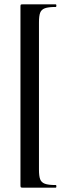

<svg xmlns="http://www.w3.org/2000/svg" viewBox="-20 -745 314 882"><path d="M83 -725H236Q239 -725 239 -719Q239 -713 236 -713Q202 -713 186 -707Q170 -701 164.5 -686.5Q159 -672 159 -642V34Q159 64 164.5 78.5Q170 93 186 99Q202 105 236 105Q239 105 239 111Q239 117 236 117H83Q77 117 75.5 115Q74 113 74 106V-715Q74 -722 75.5 -723.5Q77 -725 83 -725Z"/></svg>

Font: Cormorant Unicase SemiBold
Style: Regular
Weight: 600
Designer: Christian Thalmann (Catharsis Fonts)
Foundry: Catharsis Fonts
Version: Version 4.000